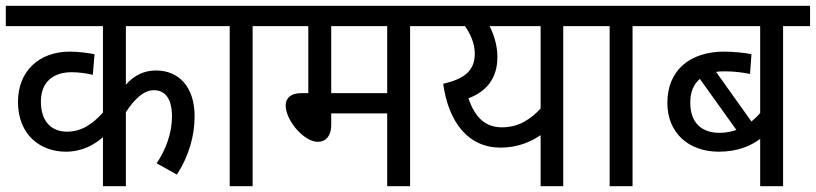

<svg xmlns="http://www.w3.org/2000/svg" viewBox="-20 -642 2813 662"><path d="M706 -552V-622H0V-552H335V-254C299 -214 261 -188 211 -188C162 -188 121 -218 121 -292C121 -356 160 -393 227 -393C251 -393 281 -389 300 -384L306 -455C287 -459 250 -464 221 -464C115 -464 42 -397 42 -291C42 -177 119 -119 207 -119C264 -119 305 -143 335 -169V0H414V-255C446 -305 479 -331 510 -331C551 -331 573 -300 573 -240C573 -183 551 -124 520 -79L590 -40C632 -105 651 -175 651 -241C651 -343 596 -399 518 -399C479 -399 444 -384 414 -350V-552Z M851 -552H944V-622H692V-552H772V0H851Z M1394 -552H1487V-622H930V-552H1043V-321H1021C980 -321 965 -302 965 -278C965 -228 1027 -153 1076 -153C1101 -153 1122 -170 1122 -213V-251H1315V0H1394ZM1315 -552V-321H1122V-552Z M2016 -622H1474V-552H1583C1600 -528 1617 -495 1617 -457C1617 -398 1581 -370 1508 -353C1527 -219 1595 -133 1706 -133C1765 -133 1810 -153 1844 -176V0H1922V-552H2016ZM1595 -303C1661 -328 1695 -375 1695 -446C1695 -481 1685 -519 1668 -552H1844V-268C1811 -232 1769 -203 1711 -203C1653 -203 1618 -237 1595 -303Z M2161 -552H2254V-622H2002V-552H2082V0H2161Z M2773 -552V-622H2240V-552H2601V-252C2592 -242 2582 -232 2571 -223L2449 -394C2459 -396 2470 -396 2482 -396C2511 -396 2542 -392 2566 -387L2571 -455C2551 -460 2505 -464 2477 -464C2359 -464 2281 -400 2281 -287C2281 -185 2353 -119 2458 -119C2524 -119 2568 -139 2601 -163V0H2680V-552ZM2360 -288C2360 -324 2371 -351 2393 -370L2519 -194C2502 -188 2482 -184 2461 -184C2403 -184 2360 -215 2360 -288Z"/></svg>

Font: Noto Sans SemiCondensed
Style: Italic
Weight: 400
Width: 4
Italic angle: -12°
Designer: Monotype Design Team
Foundry: Monotype Imaging Inc.
Version: Version 2.013